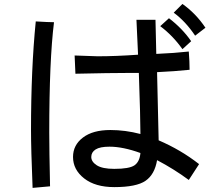

<svg xmlns="http://www.w3.org/2000/svg" viewBox="-20 -875 1040 946"><path d="M992.2 -738.3 941.4 -699.2Q894.5 -769.5 835.9 -812.5L878.9 -855.5Q945.3 -808.6 992.2 -738.3ZM921.9 -671.9 878.9 -632.8Q832 -699.2 769.5 -746.1L812.5 -785.2Q878.9 -734.4 921.9 -671.9ZM960.9 -66.4 910.2 11.7Q835.9 -43 753.9 -85.9Q742.2 -15.6 697.3 15.6Q652.3 46.9 543 46.9Q449.2 46.9 394.5 3.9Q339.8 -39.1 339.8 -101.6Q339.8 -160.2 388.7 -197.3Q437.5 -234.4 523.4 -234.4Q597.7 -234.4 671.9 -214.8Q671.9 -293 664.1 -515.6H609.4Q523.4 -515.6 351.6 -511.7L347.7 -601.6L460.9 -597.7Q550.8 -597.7 660.2 -605.5L652.3 -777.3H746.1L750 -609.4Q839.8 -613.3 910.2 -621.1Q914.1 -570.3 914.1 -531.2Q839.8 -523.4 753.9 -519.5L761.7 -183.6Q871.1 -136.7 960.9 -66.4ZM671.9 -121.1Q585.9 -152.3 519.5 -152.3Q472.7 -152.3 451.2 -138.7Q429.7 -125 429.7 -101.6Q429.7 -78.1 457 -60.5Q484.4 -43 543 -43Q617.2 -43 642.6 -60.5Q668 -78.1 671.9 -121.1ZM246.1 -765.6Q222.7 -578.1 222.7 -222.7Q222.7 -136.7 226.6 43L140.6 50.8Q132.8 -140.6 132.8 -234.4Q132.8 -535.2 156.2 -769.5Q218.8 -765.6 246.1 -765.6Z"/></svg>

Font: WenQuanYi Micro Hei
Style: Regular
Weight: 400
Foundry: Ascender Corporation
Version: Version 0.2.0-beta